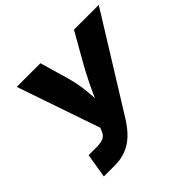

<svg xmlns="http://www.w3.org/2000/svg" viewBox="-172 -923 1118 1118"><g transform="rotate(-45 386.5 -364.0)"><path d="M87.9 0 112.8 -150.4H176.3Q214.4 -150.4 234.9 -160.2Q255.4 -169.9 264.2 -191.9L273.9 -215.3L98.1 -727.5H293L340.8 -562Q358.9 -501 366 -444.3Q373 -387.7 374.8 -338.9Q376.5 -290 377.4 -252H327.6Q343.8 -290 364.3 -338.1Q384.8 -386.2 412.1 -442.9Q439.5 -499.5 475.1 -562L569.3 -727.5H773.4L415 -149.9Q383.8 -99.6 348.6 -66.2Q313.5 -32.7 271 -16.4Q228.5 0 175.3 0Z"/></g></svg>

Font: Inter ExtraBold
Style: Italic
Weight: 800
Italic angle: -9.3988°
Designer: Rasmus Andersson
Foundry: rsms
Version: Version 4.001;git-66647c0bb